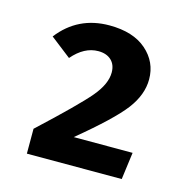

<svg xmlns="http://www.w3.org/2000/svg" viewBox="-73 -819 546 567"><g transform="rotate(15 200.0 -535.5)"><path d="M195 -750Q268 -750 308.5 -714.5Q349 -679 349 -626Q349 -579 314.5 -533.5Q280 -488 178 -404H358L347 -321H57V-397Q169 -501 203 -541.5Q237 -582 237 -617Q237 -641 222.5 -654.5Q208 -668 183 -668Q140 -668 104 -626L41 -675Q99 -750 195 -750Z"/></g></svg>

Font: FiraGO SemiBold
Style: Regular
Weight: 600
Designer: bBox Type
Foundry: bBox Type GmbH
Version: Version 1.001;PS 001.001;hotconv 1.0.88;makeotf.lib2.5.64775